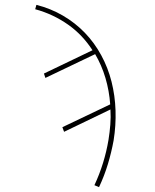

<svg xmlns="http://www.w3.org/2000/svg" viewBox="-20 -548 640 791"><path d="M388 223 369 215Q390 170 404.5 123Q419 76 427 28Q432 -3 434.5 -34.5Q437 -66 435 -97L244 -5L237 -24L434 -118Q430 -174 414.5 -226.5Q399 -279 372 -325L167 -227L161 -245L361 -341Q341 -372 316 -398.5Q291 -425 260.5 -446.5Q230 -468 196 -484Q162 -500 125 -510L130 -528Q189 -513 239.5 -483.5Q290 -454 329.5 -413Q369 -372 397 -320.5Q425 -269 439.5 -211.5Q454 -154 456 -92.5Q458 -31 448 31Q439 80 424.5 128Q410 176 388 223Z"/></svg>

Font: Iosevka Thin Extended
Style: Italic
Weight: 100
Width: 7
Italic angle: -9°
Monospace: yes
Designer: Belleve Invis
Foundry: Belleve Invis
Version: Version 32.5.0; ttfautohint (v1.8.4)